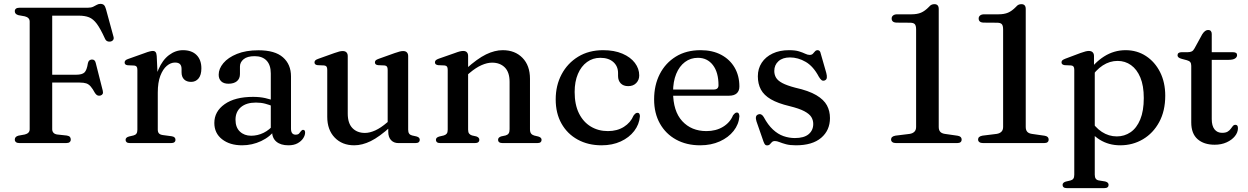

<svg xmlns="http://www.w3.org/2000/svg" viewBox="-20 -740 6452 993"><path d="M434 -700Q451.5 -700 462 -705.2Q472.5 -710.5 481 -715.2Q489.5 -720 499 -720Q511 -720 517.5 -714Q524 -708 528 -693L567 -550Q570 -540 565 -533.2Q560 -526.5 550.5 -525Q542 -523.5 534.5 -527Q527 -530.5 522.5 -541Q499.5 -591.5 480.8 -616.8Q462 -642 440.5 -650.5Q419 -659 388 -659H250V-71.5Q250 -61 256.2 -53.8Q262.5 -46.5 275 -44.5L325.5 -39Q337 -37 341.5 -32Q346 -27 346 -18Q346 -10 340.2 -5Q334.5 0 321.5 0H81Q68.5 0 62.5 -5Q56.5 -10 56.5 -18Q56.5 -33.5 75.5 -38.5L108.5 -44.5Q120.5 -47.5 127 -54.2Q133.5 -61 133.5 -71.5V-628.5Q133.5 -639 127 -645.8Q120.5 -652.5 108.5 -655.5L75.5 -661.5Q56.5 -666.5 56.5 -682Q56.5 -690.5 62.5 -695.2Q68.5 -700 81 -700ZM199 -353.5H373.5Q404.5 -353.5 416.8 -365.2Q429 -377 434.5 -412.5Q436.5 -422 441 -426.5Q445.5 -431 453.5 -432Q470.5 -434 475 -415L511.5 -271Q514 -260.5 511 -254.5Q508 -248.5 500 -246Q491.5 -243.5 484.5 -246.5Q477.5 -249.5 471.5 -258.5Q459.5 -280.5 449.2 -292.5Q439 -304.5 426 -308.8Q413 -313 392 -313H199Z M778.5 -261Q778.5 -332 799.5 -381Q820.5 -430 854.2 -455.2Q888 -480.5 926 -480.5Q971.5 -480.5 996.5 -455.5Q1021.5 -430.5 1021.5 -386.5Q1021.5 -352 1006.8 -334.2Q992 -316.5 968.5 -316.5Q945 -316.5 932 -329.5Q919 -342.5 919 -366V-383Q919 -400 911 -408.2Q903 -416.5 885 -416.5Q863 -416.5 842.8 -399.5Q822.5 -382.5 809.2 -348Q796 -313.5 796 -261ZM790.5 -450.5 796 -334V-69.5Q796 -57 802 -50.2Q808 -43.5 822 -41.5L867 -35.5Q877.5 -34 882.5 -29.5Q887.5 -25 887.5 -17Q887.5 -9 881.8 -4.5Q876 0 864.5 0H652Q640.5 0 635 -4.5Q629.5 -9 629.5 -16.5Q629.5 -23 633.8 -27.2Q638 -31.5 647 -34L670.5 -39.5Q680.5 -42 685.5 -48.8Q690.5 -55.5 690.5 -69V-378.5Q690.5 -390 686.8 -395Q683 -400 674.5 -401L640.5 -402.5Q632 -403.5 628.2 -407.2Q624.5 -411 624.5 -416.5Q624.5 -423 628.8 -427.5Q633 -432 644 -435.5L725.5 -464.5Q745 -472 754.8 -474.2Q764.5 -476.5 770.5 -476.5Q780 -476.5 784.8 -470.5Q789.5 -464.5 790.5 -450.5Z M1387 -61.5V-71.5L1380.5 -75V-360Q1380.5 -403.5 1358.8 -426.5Q1337 -449.5 1297 -449.5Q1259 -449.5 1240 -433.8Q1221 -418 1221 -396V-357Q1221 -333 1205.2 -320Q1189.5 -307 1161.5 -307Q1137 -307 1124 -319.5Q1111 -332 1111 -353.5Q1111 -384.5 1135.2 -413.5Q1159.5 -442.5 1205.5 -461.2Q1251.5 -480 1317 -480Q1402 -480 1443.5 -443.5Q1485 -407 1485 -345V-75Q1485 -58.5 1491.2 -51Q1497.5 -43.5 1508.5 -43.5Q1521 -43.5 1526.5 -49.2Q1532 -55 1535.5 -60.5Q1538 -63.5 1540.8 -66Q1543.5 -68.5 1547.5 -68.5Q1553 -68.5 1555.5 -64.8Q1558 -61 1558 -54.5Q1558 -40 1548 -24.8Q1538 -9.5 1519 1Q1500 11.5 1471.5 11.5Q1432 11.5 1409.5 -7.2Q1387 -26 1387 -61.5ZM1088.5 -104Q1088.5 -163.5 1141.8 -201.2Q1195 -239 1289 -239Q1323 -239 1351.5 -232.8Q1380 -226.5 1401.5 -217L1393.5 -189.5Q1373 -198 1351.2 -203.8Q1329.5 -209.5 1303.5 -209.5Q1254 -209.5 1226 -185.8Q1198 -162 1198 -121Q1198 -81 1220.8 -59.5Q1243.5 -38 1279 -38Q1312.5 -38 1343.5 -53.2Q1374.5 -68.5 1397 -97L1407.5 -73Q1377.5 -32.5 1330.8 -10.5Q1284 11.5 1232 11.5Q1168.5 11.5 1128.5 -19.8Q1088.5 -51 1088.5 -104Z M1988 -58.5V-91L1985 -93.5V-379Q1985 -390.5 1981.2 -395.5Q1977.5 -400.5 1969 -401.5L1935 -403Q1926.5 -404 1922.8 -407.8Q1919 -411.5 1919 -417Q1919 -423.5 1923.2 -427.8Q1927.5 -432 1939 -436L2021.5 -465.5Q2037 -471 2047 -473.5Q2057 -476 2065 -476Q2078 -476 2084.5 -469Q2091 -462 2091 -450V-69.5Q2091 -56 2096 -49Q2101 -42 2111 -39.5L2133.5 -34.5Q2142.5 -32 2146.8 -27.8Q2151 -23.5 2151 -16.5Q2151 -9 2145.5 -4.5Q2140 0 2128 0H2040.5Q2016.5 0 2002.2 -15.5Q1988 -31 1988 -58.5ZM1672.5 -136V-379Q1672.5 -390.5 1668.8 -395.5Q1665 -400.5 1656.5 -401.5L1622.5 -403Q1614 -404 1610.2 -407.8Q1606.5 -411.5 1606.5 -417Q1606.5 -423.5 1610.8 -427.8Q1615 -432 1626.5 -436L1709 -465.5Q1725.5 -471.5 1735.2 -473.8Q1745 -476 1752 -476Q1765.5 -476 1772 -469Q1778.5 -462 1778.5 -450V-152.5Q1778.5 -102.5 1802.8 -77.5Q1827 -52.5 1867.5 -52.5Q1892 -52.5 1920.8 -65.5Q1949.5 -78.5 1982 -106.5L2004 -124.5L2023.5 -105L2001.5 -86Q1942 -32 1897.5 -10.2Q1853 11.5 1812 11.5Q1749.5 11.5 1711 -28.5Q1672.5 -68.5 1672.5 -136Z M2401 -450.5V-69.5Q2401 -56 2406.2 -49.2Q2411.5 -42.5 2421 -39.5L2443.5 -34.5Q2459 -29 2459 -17.5Q2459 0 2436 0H2257Q2245.5 0 2240 -4.5Q2234.5 -9 2234.5 -16.5Q2234.5 -23 2238.8 -27.2Q2243 -31.5 2252 -34L2275.5 -39.5Q2285.5 -42.5 2290.5 -49Q2295.5 -55.5 2295.5 -69V-379Q2295.5 -390.5 2291.8 -395.5Q2288 -400.5 2279.5 -401.5L2245.5 -403Q2237 -404.5 2233.2 -408Q2229.5 -411.5 2229.5 -417.5Q2229.5 -424 2233.8 -428.2Q2238 -432.5 2249 -436.5L2332 -465.5Q2347.5 -471.5 2357.5 -474Q2367.5 -476.5 2375.5 -476.5Q2388.5 -476.5 2394.8 -469.5Q2401 -462.5 2401 -450.5ZM2387 -344 2367 -364 2389 -383Q2449 -437 2494 -458.8Q2539 -480.5 2580 -480.5Q2643.5 -480.5 2682.2 -440.8Q2721 -401 2721 -332.5V-71.5Q2721 -56.5 2726.8 -49.2Q2732.5 -42 2743 -39L2764 -34Q2772.5 -31.5 2776.8 -27.2Q2781 -23 2781 -16.5Q2781 -9 2775.8 -4.5Q2770.5 0 2758.5 0H2579.5Q2556 0 2556 -17.5Q2556 -29 2571.5 -34.5L2595 -39.5Q2605.5 -42.5 2610.5 -49.8Q2615.5 -57 2615.5 -71.5V-316.5Q2615.5 -366.5 2590.8 -391.2Q2566 -416 2525 -416Q2500 -416 2470.8 -403.2Q2441.5 -390.5 2408.5 -362.5Z M3286 -350Q3286 -326.5 3270.5 -310.5Q3255 -294.5 3229 -294.5Q3204 -294.5 3190.2 -309Q3176.5 -323.5 3176.5 -347V-362Q3176.5 -397.5 3152 -419.2Q3127.5 -441 3084.5 -441Q3046 -441 3016 -419.2Q2986 -397.5 2969 -357.8Q2952 -318 2952 -264.5Q2952 -199 2974.2 -154Q2996.5 -109 3035.5 -85.5Q3074.5 -62 3124 -62Q3172 -62 3206.8 -84Q3241.5 -106 3256.5 -142Q3263 -150.5 3267.2 -153.5Q3271.5 -156.5 3277 -156.5Q3284 -156.5 3287 -150.8Q3290 -145 3289.5 -137.5Q3286 -96.5 3260 -62.5Q3234 -28.5 3190.5 -8.5Q3147 11.5 3091.5 11.5Q3021.5 11.5 2967.8 -18Q2914 -47.5 2884 -100.8Q2854 -154 2854 -226Q2854 -298 2884.5 -355.5Q2915 -413 2970.2 -446.8Q3025.5 -480.5 3099.5 -480.5Q3157 -480.5 3199 -462.5Q3241 -444.5 3263.5 -414.8Q3286 -385 3286 -350Z M3804 -292.5Q3804 -269.5 3790.2 -257.2Q3776.5 -245 3750.5 -245H3430.5V-277H3671Q3696 -277 3696 -299Q3696 -366 3667 -403.5Q3638 -441 3589.5 -441Q3551.5 -441 3522.5 -419.2Q3493.5 -397.5 3477.2 -357.8Q3461 -318 3461 -264.5Q3461 -165 3508.5 -113.5Q3556 -62 3633.5 -62Q3683 -62 3719.5 -84.2Q3756 -106.5 3771 -143.5Q3777.5 -151.5 3781.8 -154.8Q3786 -158 3791 -158Q3798 -158 3801 -152Q3804 -146 3804 -138Q3801 -97 3774.2 -63Q3747.5 -29 3702.8 -8.8Q3658 11.5 3601 11.5Q3530.5 11.5 3476.8 -18Q3423 -47.5 3393 -101Q3363 -154.5 3363 -226Q3363 -299.5 3392.2 -356.8Q3421.5 -414 3475.2 -447.2Q3529 -480.5 3603.5 -480.5Q3665 -480.5 3710 -456.5Q3755 -432.5 3779.5 -390.2Q3804 -348 3804 -292.5Z M4065.5 -443Q4028 -443 4006.2 -423.5Q3984.5 -404 3984.5 -373Q3984.5 -354 3993.5 -338.5Q4002.5 -323 4026 -310.5Q4049.5 -298 4093 -286.5Q4162.5 -271 4201.8 -247.8Q4241 -224.5 4256.8 -195Q4272.5 -165.5 4272.5 -129.5Q4272.5 -66 4227 -27.2Q4181.5 11.5 4096.5 11.5Q4065.5 11.5 4045.2 6Q4025 0.5 4011.5 -5Q3998 -10.5 3988 -10.5Q3977.5 -10.5 3972 -4.8Q3966.5 1 3961.5 6.5Q3956.5 12 3947.5 12Q3940.5 12 3936.8 7.8Q3933 3.5 3929 -7L3892.5 -112Q3888 -126 3889.8 -135.2Q3891.5 -144.5 3901 -148Q3910 -151.5 3917.2 -147.8Q3924.5 -144 3930 -134.5Q3952 -93.5 3977.8 -69.8Q4003.5 -46 4032.2 -36Q4061 -26 4091 -26Q4138.5 -26 4162.2 -46Q4186 -66 4186 -99Q4186 -118.5 4176 -134.8Q4166 -151 4139.5 -165Q4113 -179 4064 -191Q4003 -205.5 3967 -226.5Q3931 -247.5 3915.2 -277Q3899.5 -306.5 3899.5 -345.5Q3899.5 -385 3919.5 -415.5Q3939.5 -446 3975.8 -463.2Q4012 -480.5 4061 -480.5Q4092.5 -480.5 4112 -474.5Q4131.5 -468.5 4144.2 -462.2Q4157 -456 4167.5 -456Q4178.5 -456 4184.2 -462.2Q4190 -468.5 4195.2 -474.5Q4200.5 -480.5 4209 -480.5Q4214.5 -480.5 4218.8 -476.5Q4223 -472.5 4225 -462L4253.5 -362.5Q4257.5 -347.5 4256.2 -337.8Q4255 -328 4245.5 -324Q4236 -320.5 4229.2 -325.5Q4222.5 -330.5 4215 -343Q4186.5 -397 4147 -420Q4107.5 -443 4065.5 -443Z M4619 -623 4687 -622.5Q4704 -622.5 4711 -615.2Q4718 -608 4718 -587.5V-83.5Q4718 -67.5 4709.2 -58.8Q4700.5 -50 4684.5 -47.5L4611.5 -38.5Q4588.5 -34.5 4588.5 -18.5Q4588.5 -10 4595.2 -5Q4602 0 4614.5 0H4930Q4942 0 4947.8 -4.8Q4953.5 -9.5 4953.5 -18.5Q4953.5 -34.5 4933 -38L4867 -47.5Q4850 -50 4842.5 -58.8Q4835 -67.5 4835 -83.5V-693.5Q4835 -718.5 4812.5 -718.5Q4804.5 -718.5 4797.8 -715.5Q4791 -712.5 4784.5 -704.5Q4763.5 -683 4743.5 -674.5Q4723.5 -666 4694 -666H4620Q4606.5 -666 4599 -660Q4591.5 -654 4591.5 -644.5Q4591.5 -634 4598.2 -628.5Q4605 -623 4619 -623Z M5069 -623 5137 -622.5Q5154 -622.5 5161 -615.2Q5168 -608 5168 -587.5V-83.5Q5168 -67.5 5159.2 -58.8Q5150.5 -50 5134.5 -47.5L5061.5 -38.5Q5038.5 -34.5 5038.5 -18.5Q5038.5 -10 5045.2 -5Q5052 0 5064.5 0H5380Q5392 0 5397.8 -4.8Q5403.5 -9.5 5403.5 -18.5Q5403.5 -34.5 5383 -38L5317 -47.5Q5300 -50 5292.5 -58.8Q5285 -67.5 5285 -83.5V-693.5Q5285 -718.5 5262.5 -718.5Q5254.5 -718.5 5247.8 -715.5Q5241 -712.5 5234.5 -704.5Q5213.5 -683 5193.5 -674.5Q5173.5 -666 5144 -666H5070Q5056.5 -666 5049 -660Q5041.5 -654 5041.5 -644.5Q5041.5 -634 5048.2 -628.5Q5055 -623 5069 -623Z M5638 -450.5V-389.5L5642 -380.5V163.5Q5642 177 5647 184Q5652 191 5662 193L5696 198.5Q5705 201 5709.2 205.2Q5713.5 209.5 5713.5 216.5Q5713.5 224 5708 228.5Q5702.5 233 5690.5 233H5498Q5486.5 233 5481 228.5Q5475.5 224 5475.5 216.5Q5475.5 210 5479.8 205.8Q5484 201.5 5492.5 199L5516 193.5Q5526 191 5531 184.2Q5536 177.5 5536 164V-379Q5536 -390.5 5532.2 -395.5Q5528.5 -400.5 5520 -401.5L5486 -403Q5477.5 -404.5 5473.8 -408Q5470 -411.5 5470 -417.5Q5470 -424 5474.2 -428Q5478.5 -432 5490 -436.5L5568.5 -466Q5584 -471.5 5593.8 -474Q5603.5 -476.5 5611 -476.5Q5624.5 -476.5 5631.2 -469.5Q5638 -462.5 5638 -450.5ZM5617 -331 5600.5 -357Q5639 -415.5 5690.2 -448Q5741.5 -480.5 5801.5 -480.5Q5860.5 -480.5 5906.8 -450.2Q5953 -420 5979.8 -367Q6006.5 -314 6006.5 -245Q6006.5 -166 5975.2 -108.5Q5944 -51 5891.2 -19.8Q5838.5 11.5 5773.5 11.5Q5714 11.5 5667.2 -17.8Q5620.5 -47 5592 -101L5616.5 -126.5Q5642.5 -81.5 5678.5 -58Q5714.5 -34.5 5756 -34.5Q5795.5 -34.5 5827.2 -56.2Q5859 -78 5877.2 -122.2Q5895.5 -166.5 5895.5 -233Q5895.5 -296.5 5877.8 -339Q5860 -381.5 5829.5 -403.2Q5799 -425 5760 -425Q5719.5 -425 5683.2 -401.5Q5647 -378 5617 -331Z M6118.5 -428.5 6092 -435.5Q6079.5 -439 6074.8 -443.5Q6070 -448 6070 -454Q6070 -462 6075.5 -466Q6081 -470 6090.5 -470H6122Q6135.5 -470 6143.8 -474.2Q6152 -478.5 6158 -490L6198 -563Q6205.5 -574.5 6213 -579.8Q6220.5 -585 6228.5 -585Q6237.5 -585 6242.2 -579.5Q6247 -574 6247 -564.5V-124Q6247 -89.5 6261.2 -71.2Q6275.5 -53 6300.5 -53Q6319 -53 6329.2 -59.2Q6339.5 -65.5 6345.2 -73.8Q6351 -82 6356.2 -88.2Q6361.5 -94.5 6369.5 -94.5Q6375.5 -94.5 6379 -90.5Q6382.5 -86.5 6382.5 -77Q6382.5 -55.5 6367 -36Q6351.5 -16.5 6324.2 -4Q6297 8.5 6262 8.5Q6206.5 8.5 6173.8 -20.2Q6141 -49 6141 -107V-399.5Q6141 -412 6136 -418.5Q6131 -425 6118.5 -428.5ZM6199.5 -430.5V-470H6357Q6367.5 -470 6372.8 -466.2Q6378 -462.5 6378 -455Q6378 -444.5 6367.5 -437.5Q6357 -430.5 6334 -430.5Z"/></svg>

Font: Fraunces 11pt
Style: Regular
Weight: 400
Version: Version 1.000;[b76b70a41]